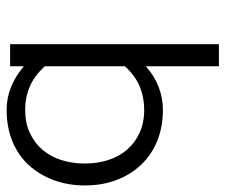

<svg xmlns="http://www.w3.org/2000/svg" viewBox="-71 -435 688 586"><g transform="rotate(-90 273.0 -142.0)"><path d="M0 -227.1Q0 -278.8 16.6 -323Q33.2 -367.2 63 -399.2Q92.8 -431.2 135.5 -448.5Q178.2 -465.8 231 -465.8Q301.8 -465.8 363.8 -413.1V-455.1H431.2V182.1H363.8V-41Q335 -15.1 301 -2Q267.1 11.2 231 11.2Q178.2 11.2 135.5 -6.3Q92.8 -23.9 63 -55.4Q33.2 -86.9 16.6 -130.4Q0 -173.8 0 -227.1ZM66.9 -227.1Q66.9 -189 77.4 -156Q87.9 -123 108.9 -98.6Q129.9 -74.2 160.4 -60.1Q190.9 -45.9 231 -45.9Q269 -45.9 302 -59.6Q335 -73.2 363.8 -105V-349.1Q335 -380.9 302 -395Q269 -409.2 231 -409.2Q190.9 -409.2 160.4 -395Q129.9 -380.9 108.9 -356.4Q87.9 -332 77.4 -298.6Q66.9 -265.1 66.9 -227.1Z"/></g></svg>

Font: Anonymous Pro
Style: Regular
Weight: 400
Monospace: yes
Designer: Mark Simonson
Version: Version 1.002